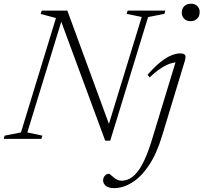

<svg xmlns="http://www.w3.org/2000/svg" viewBox="-42 -732 1073 1012"><path d="M540 -57.5 524 -52.5 705 -642.5 625.5 -659 630.5 -676H829.5L824.5 -659L738.5 -642L539 9.5H512.5L272.5 -640L288 -640.5L102 -34L181.5 -17L176 0H-22.5L-17.5 -17L68.5 -34L253 -637L172.5 -658.5L178 -676H313ZM916 -665.5Q916 -679 922 -689.8Q928 -700.5 939 -706.5Q950 -712.5 964.5 -712.5Q986 -712.5 998.2 -700Q1010.5 -687.5 1010.5 -668.5Q1010.5 -654.5 1004.8 -643.8Q999 -633 988 -626.8Q977 -620.5 962 -620.5Q941 -620.5 928.5 -633.2Q916 -646 916 -665.5ZM812 -15Q783.5 79.5 742.2 140.5Q701 201.5 653.8 230.5Q606.5 259.5 559.5 259.5Q530.5 259.5 516 247.5Q501.5 235.5 501.5 219.5Q501.5 204 510.8 194Q520 184 531.5 184Q535 184 541 189.2Q547 194.5 557 203Q567 211.5 577.5 216Q588 220.5 599 220.5Q619 220.5 639.2 210.8Q659.5 201 679.5 177.2Q699.5 153.5 719 112Q738.5 70.5 758 7.5L887 -416.5L895.5 -404Q879 -404.5 857 -397.5Q835 -390.5 807.8 -373.2Q780.5 -356 747 -324L735.5 -337.5Q772.5 -380 803.8 -404.8Q835 -429.5 860.8 -440Q886.5 -450.5 906 -450.5Q921 -450.5 928 -446.8Q935 -443 935.8 -434.5Q936.5 -426 932.5 -412Z"/></svg>

Font: Newsreader 16pt 16pt Light
Style: Italic
Weight: 300
Italic angle: -17°
Version: Version 1.003